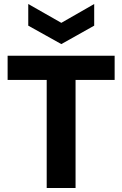

<svg xmlns="http://www.w3.org/2000/svg" viewBox="-20 -938 611 958"><path d="M213 0V-660H357V0ZM18 -539V-660H552V-539ZM121 -918 286 -824 450 -918V-810L286 -718L121 -810Z"/></svg>

Font: Bricolage Grotesque
Style: Bold
Weight: 700
Designer: Mathieu Triay
Foundry: Atelier Triay
Version: Version 1.001;gftools[0.9.33.dev8+g029e19f]